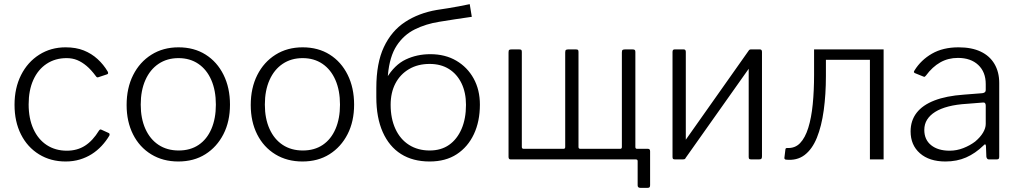

<svg xmlns="http://www.w3.org/2000/svg" viewBox="-20 -768 4909 925"><path d="M296 -540Q346 -540 383.5 -525Q421 -510 450 -483.5Q479 -457 499 -423Q504 -413 496 -410L454 -396Q447 -393 442 -401Q419 -432 397 -450.5Q375 -469 352 -478.5Q329 -488 301 -488Q246 -488 204.5 -460.5Q163 -433 140.5 -383Q118 -333 118 -265Q118 -197 141 -146.5Q164 -96 205.5 -69Q247 -42 302 -42Q352 -42 389.5 -66Q427 -90 457 -139Q460 -143 462.5 -144Q465 -145 469 -143L504 -127Q510 -124 507 -115Q491 -88 469.5 -65Q448 -42 422 -25.5Q396 -9 364.5 0.5Q333 10 296 10Q224 10 168 -24.5Q112 -59 81 -120.5Q50 -182 50 -263Q50 -344 81.5 -406.5Q113 -469 169 -504.5Q225 -540 296 -540Z M839 10Q765 10 708.5 -24.5Q652 -59 621 -120.5Q590 -182 590 -262Q590 -344 621.5 -406.5Q653 -469 709.5 -504.5Q766 -540 840 -540Q915 -540 970.5 -505Q1026 -470 1057 -407.5Q1088 -345 1088 -264Q1088 -183 1056.5 -121.5Q1025 -60 969.5 -25Q914 10 839 10ZM841 -43Q897 -43 937 -70Q977 -97 998.5 -147Q1020 -197 1020 -264Q1020 -332 998 -382.5Q976 -433 935.5 -460.5Q895 -488 840 -488Q785 -488 744 -460.5Q703 -433 680.5 -382.5Q658 -332 658 -264Q658 -197 680.5 -147Q703 -97 744 -70Q785 -43 841 -43Z M1437 10Q1363 10 1306.5 -24.5Q1250 -59 1219 -120.5Q1188 -182 1188 -262Q1188 -344 1219.5 -406.5Q1251 -469 1307.5 -504.5Q1364 -540 1438 -540Q1513 -540 1568.5 -505Q1624 -470 1655 -407.5Q1686 -345 1686 -264Q1686 -183 1654.5 -121.5Q1623 -60 1567.5 -25Q1512 10 1437 10ZM1439 -43Q1495 -43 1535 -70Q1575 -97 1596.5 -147Q1618 -197 1618 -264Q1618 -332 1596 -382.5Q1574 -433 1533.5 -460.5Q1493 -488 1438 -488Q1383 -488 1342 -460.5Q1301 -433 1278.5 -382.5Q1256 -332 1256 -264Q1256 -197 1278.5 -147Q1301 -97 1342 -70Q1383 -43 1439 -43Z M2050 10Q1969 10 1912 -26Q1855 -62 1824 -131.5Q1793 -201 1793 -300L1823 -389L1842 -391Q1881 -456 1935 -481.5Q1989 -507 2053 -507Q2125 -507 2178.5 -475.5Q2232 -444 2262 -389.5Q2292 -335 2292 -264Q2292 -183 2263 -121.5Q2234 -60 2180.5 -25Q2127 10 2050 10ZM2050 -43Q2105 -43 2143.5 -70Q2182 -97 2203.5 -146.5Q2225 -196 2225 -263Q2225 -322 2203.5 -366.5Q2182 -411 2143 -435.5Q2104 -460 2050 -460Q1993 -460 1950.5 -435Q1908 -410 1885 -366Q1862 -322 1862 -263Q1862 -197 1885 -147Q1908 -97 1950.5 -70Q1993 -43 2050 -43ZM1793 -300V-344Q1793 -464 1829.5 -541.5Q1866 -619 1931.5 -662Q1997 -705 2084 -720Q2113 -724 2139 -728.5Q2165 -733 2190.5 -737.5Q2216 -742 2243 -748L2253 -687Q2206 -680 2171.5 -675Q2137 -670 2096 -663Q2032 -653 1978.5 -626.5Q1925 -600 1891 -548Q1857 -496 1849 -408L1845 -350Z M3027 -530Q3035 -530 3038 -527.5Q3041 -525 3041 -518V-12Q3041 0 3030 0H2440Q2430 0 2430 -12V-515Q2430 -525 2433 -527.5Q2436 -530 2445 -530H2481Q2489 -530 2491.5 -527.5Q2494 -525 2494 -518V-60Q2494 -51 2503 -51H2695Q2703 -51 2703 -60V-515Q2703 -525 2706.5 -527.5Q2710 -530 2718 -530H2754Q2762 -530 2764.5 -527.5Q2767 -525 2767 -518V-60Q2767 -51 2776 -51H2968Q2976 -51 2976 -60V-515Q2976 -525 2979.5 -527.5Q2983 -530 2992 -530ZM3065 137Q3052 137 3052 125V8Q3052 0 3043 0H2999V-51H3041V-60Q3041 -51 3049 -51H3102Q3112 -51 3112 -39V124Q3112 131 3109.5 134Q3107 137 3100 137Z M3284 -518V-15Q3284 -6 3281 -3Q3278 0 3269 0H3233Q3225 0 3222.5 -2.5Q3220 -5 3220 -12V-518Q3220 -530 3230 -530H3274Q3284 -530 3284 -518ZM3651 -518V-15Q3651 -6 3648 -3Q3645 0 3636 0H3600Q3592 0 3589.5 -2.5Q3587 -5 3587 -12V-518Q3587 -530 3597 -530H3641Q3651 -530 3651 -518ZM3589 -527 3629 -496 3281 -4 3241 -34Z M3765 1Q3758 -2 3759 -8L3764 -49Q3765 -55 3772 -55Q3810 -53 3834.5 -78.5Q3859 -104 3874 -152Q3889 -200 3895.5 -265.5Q3902 -331 3902 -408V-530H4237V0H4171V-480H3959V-402Q3959 -313 3948.5 -236.5Q3938 -160 3915.5 -104.5Q3893 -49 3856 -21Q3819 7 3765 1Z M4718 -67Q4679 -29 4634.5 -9.5Q4590 10 4535 10Q4457 10 4412 -29.5Q4367 -69 4367 -135Q4367 -187 4396 -224.5Q4425 -262 4482 -284Q4539 -306 4623 -312L4712 -319Q4720 -320 4724.5 -323.5Q4729 -327 4729 -334V-363Q4729 -421 4693 -455Q4657 -489 4595 -489Q4548 -489 4510 -467.5Q4472 -446 4441 -404Q4438 -400 4435.5 -398.5Q4433 -397 4429 -399L4387 -416Q4384 -418 4383 -420.5Q4382 -423 4386 -429Q4417 -479 4470 -509.5Q4523 -540 4598 -540Q4661 -540 4704.5 -519.5Q4748 -499 4771 -460Q4794 -421 4794 -368V-13Q4794 -5 4791 -2.5Q4788 0 4781 0H4744Q4739 0 4736 -3.5Q4733 -7 4732 -13L4730 -65Q4728 -79 4718 -67ZM4729 -259Q4729 -276 4715 -274L4640 -268Q4588 -265 4549.5 -255Q4511 -245 4485.5 -229Q4460 -213 4446.5 -191.5Q4433 -170 4433 -142Q4433 -95 4466 -68.5Q4499 -42 4555 -42Q4589 -42 4621 -54.5Q4653 -67 4678 -86Q4703 -107 4716 -129Q4729 -151 4729 -171V-259Z"/></svg>

Font: Libre Franklin Light
Style: Regular
Weight: 300
Designer: Pablo Impallari, Rodrigo Fuenzalida, Nhung Nguyen
Foundry: Impallari Type
Version: Version 3.000